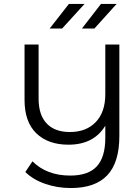

<svg xmlns="http://www.w3.org/2000/svg" viewBox="-20 -751 623 970"><path d="M407 -731 294 -607H231L328 -731ZM457 -607H394L490 -731H569ZM512 -526H583V-64Q583 70 522 134.5Q461 199 338 199Q269 199 207.5 177.5Q146 156 108 118L144 64Q216 136 335 136Q426 136 469 89.5Q512 43 512 -55V-116Q454 -20 326 -20Q223 -20 163.5 -77.5Q104 -135 104 -246V-526H175V-253Q175 -170 216 -127Q257 -84 333 -84Q416 -84 464 -134.5Q512 -185 512 -275Z"/></svg>

Font: mBank
Style: Regular
Weight: 400
Designer: Julieta Ulanovsky
Foundry: Julieta Ulanovsky
Version: Version 7.200;PS 007.200;hotconv 1.0.88;makeotf.lib2.5.64775